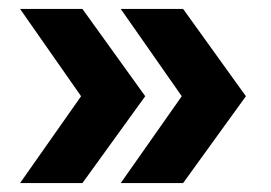

<svg xmlns="http://www.w3.org/2000/svg" viewBox="-20 -485 608 431"><path d="M165 -74 306 -269 165 -465H25L162 -269L25 -74ZM391 -74 532 -269 391 -465H251L388 -269L251 -74Z"/></svg>

Font: Montserrat Lite
Style: Bold
Weight: 700
Designer: Julieta Ulanovsky
Foundry: Julieta Ulanovsky
Version: Version 7.200;PS 007.200;hotconv 1.0.88;makeotf.lib2.5.64775